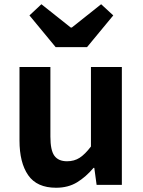

<svg xmlns="http://www.w3.org/2000/svg" viewBox="-20 -878 677 912"><path d="M246.4 13.8Q155.3 13.8 113.9 -45.8Q72.6 -105.3 72.6 -210.6V-559.8H219.4V-228.7Q219.4 -164.3 238.3 -138.2Q257.3 -112 298.6 -112Q332.7 -112 358.4 -128.6Q384.1 -145.2 412 -182.1V-559.8H558.8V0H438.9L427.9 -80.6H424.3Q388.2 -37.8 346 -12Q303.8 13.8 246.4 13.8ZM244.3 -654.2 119.9 -804.8 176.6 -857.9 316.2 -747.1H321L460.4 -857.9L518 -804.8L393.5 -654.2Z"/></svg>

Font: Noto Sans SC Thin
Style: Regular
Weight: 100
Designer: Ryoko NISHIZUKA 西塚涼子 (kana, bopomofo & ideographs); Paul D. Hunt (Latin, Greek & Cyrillic); Sandoll Communications 산돌커뮤니
Foundry: Adobe
Version: Version 2.004-H2;hotconv 1.0.118;makeotfexe 2.5.65603